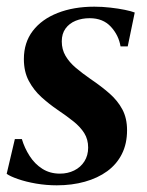

<svg xmlns="http://www.w3.org/2000/svg" viewBox="-24 -544 440 575"><path d="M358.5 -405H337Q331.5 -438.5 308 -464Q284.5 -489.5 244.5 -489.5Q221.5 -489.5 202.5 -481.8Q183.5 -474 172.2 -458.5Q161 -443 161 -420Q161 -396 172.2 -376.8Q183.5 -357.5 203 -341Q222.5 -324.5 247 -307.5Q279.5 -285.5 304 -264Q328.5 -242.5 342.5 -216.2Q356.5 -190 356.5 -154Q356.5 -113.5 341 -82.8Q325.5 -52 297 -31.2Q268.5 -10.5 230 0.2Q191.5 11 146 11Q115 11 84.2 5.8Q53.5 0.5 29.8 -7.8Q6 -16 -4 -23.5L20.5 -127.5H41.5Q49.5 -100.5 64.8 -76.8Q80 -53 102.8 -38.5Q125.5 -24 155.5 -24Q179 -24 198.2 -33.5Q217.5 -43 228.8 -60.8Q240 -78.5 240 -102Q240 -126.5 228.5 -145Q217 -163.5 196.5 -180Q176 -196.5 148.5 -215Q123.5 -232 100.2 -253Q77 -274 62.2 -301.8Q47.5 -329.5 47.5 -367Q47.5 -416.5 74.2 -451.5Q101 -486.5 148.8 -505.2Q196.5 -524 258.5 -524Q282.5 -524 306.5 -521.2Q330.5 -518.5 350 -514.5Q369.5 -510.5 379.5 -506.5Z"/></svg>

Font: Merriweather 120pt SemiBold
Style: Italic
Weight: 600
Italic angle: -7.8°
Version: Version 2.101